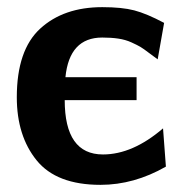

<svg xmlns="http://www.w3.org/2000/svg" viewBox="-20 -507 519 537"><path d="M27 -235Q27 -367 92.5 -427Q158 -487 266 -487Q321 -487 355.5 -478Q390 -469 439 -443L421 -341Q415 -345 398 -358Q381 -371 372.5 -376Q364 -381 347.5 -388.5Q331 -396 311 -399Q291 -402 266 -402Q174 -402 163 -291H362V-227H161Q161 -75 268 -75Q351 -75 436 -148L444 -41Q355 10 261 10Q138 10 82.5 -58.5Q27 -127 27 -235Z"/></svg>

Font: Coval
Style: ExtraBold
Weight: 800
Foundry: Context Ltd
Version: Version 001.000